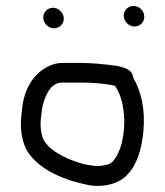

<svg xmlns="http://www.w3.org/2000/svg" viewBox="-20 -647 554 644"><path d="M366 -359 370 -352C387.7 -324.1 394.5 -288.7 397 -246C397 -186.7 385.5 -136.4 358 -105C347.1 -94.1 329.3 -91.8 310 -90C292.6 -90 277.6 -93.8 263 -96C213.5 -109.5 159.4 -132.4 132 -169C121.2 -181.9 116 -208.7 116 -231C116 -239.7 116.7 -248 118 -256C120.7 -275 120.4 -286.3 126 -303C135 -332.1 151 -370 189 -370H247C288.1 -370 332.5 -367.4 366 -359ZM427 -386C424.5 -413.7 398 -420.4 372 -426C334.7 -431.3 290.1 -436 247 -436H189C175.7 -436 162.7 -433.3 150 -428C97.4 -406.3 63.7 -355.5 55 -290C53.5 -272.5 50 -251.4 50 -232C50 -190.3 60.3 -152.8 79 -129C121.9 -73.2 196.5 -42.3 278 -26C331.5 -17.1 380.3 -32.4 406 -60C439.5 -93.5 454.8 -145.1 461 -207C467.9 -279.6 453.5 -341 427 -386ZM395 -594C395 -575.3 412.3 -558 431 -558C449.5 -558 464 -572.5 464 -591C464 -610.8 447 -627 428 -627C409.5 -627 395 -612.5 395 -594ZM125 -588C125 -569.3 142.3 -552 161 -552C179.5 -552 194 -566.5 194 -585C194 -603.7 176.7 -621 158 -621C139.5 -621 125 -606.5 125 -588Z"/></svg>

Font: HoneyBee
Style: Reg
Weight: 400
Foundry: Cannot Into Space Fonts
Version: Version 0.89